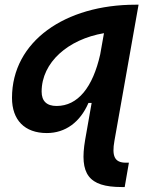

<svg xmlns="http://www.w3.org/2000/svg" viewBox="-20 -542 626 797"><path d="M174.3 10.3C251.5 10.3 312.5 -34.7 347.2 -114.7H360.4L333.5 38.1C309.1 180.2 347.2 234.4 484.9 234.4H497.6L515.1 133.3H502.4C456.1 133.3 443.4 106.9 455.1 42L555.2 -522.5H542.5C250.5 -522.5 29.8 -370.6 29.8 -135.7C29.8 -43.5 82.5 10.3 174.3 10.3ZM411.6 -404.3 396 -316.4C365.2 -179.2 303.2 -102.1 214.8 -102.1C173.8 -102.1 152.8 -122.6 152.8 -161.6C152.8 -283.2 262.7 -378.9 411.6 -404.3Z"/></svg>

Font: Cascadia Mono SemiBold
Style: Italic
Weight: 600
Italic angle: -10°
Monospace: yes
Designer: Aaron Bell
Foundry: Saja Typeworks
Version: Version 2404.023